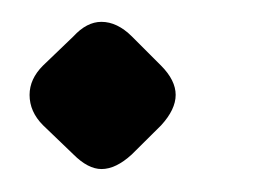

<svg xmlns="http://www.w3.org/2000/svg" viewBox="-20 -386 245 174"><path d="M46.5 -353Q58.6 -366.2 71.9 -366.2Q86.2 -366.2 99.5 -353L126 -326.5Q139.2 -313.2 139.2 -300Q139.2 -286.8 126 -272.4L99.4 -246Q85 -232.8 72 -232.8Q59.8 -232.8 46.6 -246L18.9 -272.6Q6.8 -284.8 6.8 -300Q6.8 -314.4 18.9 -326.5Z"/></svg>

Font: Young Serif Light
Style: Regular
Weight: 300
Designer: Bastien Sozeau
Foundry: NBR — Bastien Sozeau
Version: Version 5.001